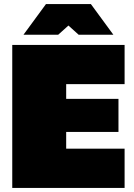

<svg xmlns="http://www.w3.org/2000/svg" viewBox="-20 -920 655 940"><path d="M40 0V-700H590V-508H304V-436H560V-274H304V-192H590V0ZM95 -750 205 -900H425L535 -750H365L315 -795L265 -750Z"/></svg>

Font: Golos Text Black
Style: Regular
Weight: 900
Designer: A.Korolkova, Vitaly Kuzmin
Foundry: ParaType Ltd
Version: Version 2.004